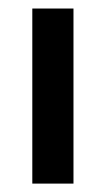

<svg xmlns="http://www.w3.org/2000/svg" viewBox="-20 -437 252 457"><path d="M56.9 0V-416.7H154.9V0Z"/></svg>

Font: Afacad Flux Medium
Style: Regular
Weight: 500
Designer: Kristian Moeller
Foundry: Dicotype
Version: Version 1.100